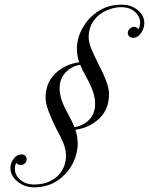

<svg xmlns="http://www.w3.org/2000/svg" viewBox="-20 -696 643 829"><path d="M127.4 112.8Q85.4 112.8 54.9 87.2Q24.4 61.5 24.9 28.3Q25.4 6.3 39.6 -11.5Q53.7 -29.3 72.8 -29.3Q82.5 -29.3 88.9 -23.7Q95.2 -18.1 95.2 -8.8Q95.2 2.4 87.4 9.5Q79.6 16.6 68.8 16.6Q57.1 16.6 50.3 7.3Q46.4 13.7 45.4 19.5Q44.4 25.4 44.4 32.2Q43.9 60.5 67.6 80.6Q91.3 100.6 127.9 100.6Q186 100.6 224.6 67.6Q263.2 34.7 265.1 -22.9Q265.1 -48.8 254.2 -76.4Q243.2 -104 221.2 -144Q202.6 -181.6 189.5 -216.3Q176.3 -251 176.8 -279.3Q178.7 -341.3 220.2 -380.1Q261.7 -418.9 321.8 -427.2Q311.5 -458 312 -488.8Q313.5 -533.7 336.4 -575Q359.4 -616.2 397.5 -643.1Q442.9 -675.8 504.9 -675.8Q546.9 -675.8 575.4 -651.9Q604 -627.9 603 -594.7Q602.5 -572.3 588.6 -552.5Q574.7 -532.7 554.7 -532.7Q545.4 -532.7 538.6 -538.6Q531.7 -544.4 531.7 -553.7Q532.7 -564.9 540.8 -572.5Q548.8 -580.1 558.6 -580.1Q570.3 -580.1 577.6 -569.8Q581.5 -576.2 583 -582.5Q584.5 -588.9 585 -595.2Q585.9 -623.5 563.5 -644.3Q541 -665 503.4 -665Q482.4 -665 462.2 -658.9Q441.9 -652.8 425.8 -644Q398.4 -628.4 381.1 -601.6Q363.8 -574.7 362.8 -540Q362.3 -513.7 373.8 -486.3Q385.3 -459 405.8 -418Q425.3 -381.3 438.5 -346.7Q451.7 -312 450.7 -283.7Q448.7 -221.7 407.2 -182.9Q365.7 -144 305.7 -135.7Q315.9 -105 315.4 -74.2Q314.5 -25.9 290.3 16.8Q266.1 59.6 224.4 86.2Q182.6 112.8 127.4 112.8ZM301.3 -147Q338.9 -152.8 364.3 -178.2Q389.6 -203.6 390.6 -245.1Q391.1 -270 382.6 -297.1Q374 -324.2 351.6 -365.2Q335.4 -394 326.2 -416.5Q289.1 -410.2 263.7 -383.8Q238.3 -357.4 237.3 -317.4Q236.8 -293 245.6 -265.6Q254.4 -238.3 276.9 -198.2Q284.7 -184.1 290.8 -171.4Q296.9 -158.7 301.3 -147Z"/></svg>

Font: Pinyon Script
Style: Regular
Weight: 400
Designer: Nicole Fally, Eben Sorkin
Foundry: Sorkin Type Co.
Version: Version 1.008; ttfautohint (v1.8.4.7-5d5b)